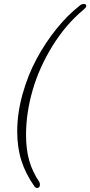

<svg xmlns="http://www.w3.org/2000/svg" viewBox="-20 -765 450 958"><path d="M166 172.9Q158.2 172.9 151.9 165Q107.9 103 86.9 36.9Q65.9 -29.3 65.9 -108.9Q65.9 -199.7 92.5 -295.2Q119.1 -390.6 163.3 -472.4Q207.5 -554.2 263.2 -622.8Q318.8 -691.4 378.9 -737.8Q387.7 -745.1 397 -745.1Q405.3 -745.1 407.7 -742.7Q410.2 -740.2 410.2 -732.9Q410.2 -728.5 397 -716.8Q307.1 -642.1 241 -534.4Q174.8 -426.8 142.3 -313.2Q109.9 -199.7 109.9 -91.8Q109.9 -19 126 36.9Q142.1 92.8 176.8 144Q179.2 151.4 179.2 157.2Q179.2 164.1 175.5 168.5Q171.9 172.9 166 172.9Z"/></svg>

Font: Junicode SmCond Light
Style: Italic
Weight: 300
Width: 4
Italic angle: -11°
Designer: Peter S. Baker
Version: Version 2.206